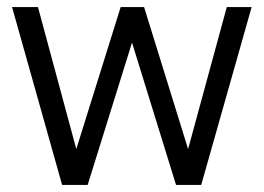

<svg xmlns="http://www.w3.org/2000/svg" viewBox="-20 -521 743 541"><path d="M155 0 14 -501H87L195 -101L320 -501H386L510 -101L619 -501H689L547 0H476L352 -401L227 0Z"/></svg>

Font: Red Hat Display VF
Style: Regular
Weight: 300
Designer: Pentagram, MCKL
Foundry: Pentagram, MCKL
Version: Version 1.023